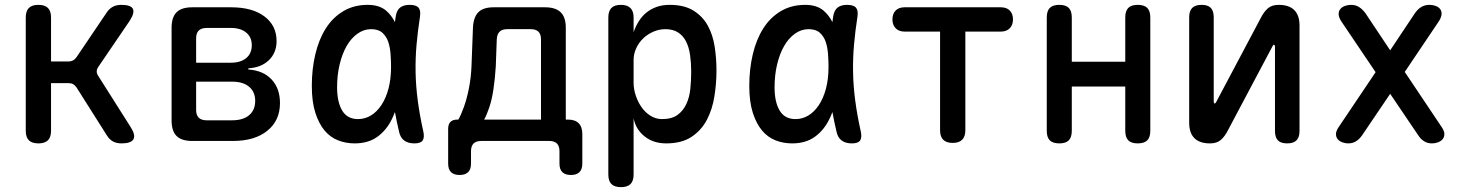

<svg xmlns="http://www.w3.org/2000/svg" viewBox="-20 -580 6040 790"><path d="M138 10Q112 10 99 -2.5Q86 -15 86 -42V-508Q86 -535 99 -547.5Q112 -560 138 -560Q164 -560 177 -547.5Q190 -535 190 -508V-327H262Q272 -327 280.5 -331.5Q289 -336 295 -345L418 -527Q429 -544 444 -552Q459 -560 479 -560Q518 -560 526.5 -544Q535 -528 514 -495L384 -304Q378 -295 378 -286Q378 -277 384 -268L517 -58Q539 -24 529 -7Q519 10 480 10Q460 10 445 2Q430 -6 419 -24L295 -220Q289 -229 281 -233.5Q273 -238 262 -238H190V-42Q190 -15 177 -2.5Q164 10 138 10Z M771 0Q727 0 706.5 -20.5Q686 -41 686 -84V-466Q686 -509 706.5 -529.5Q727 -550 771 -550H931Q1018 -550 1068 -512.5Q1118 -475 1118 -411Q1118 -363 1086.5 -332.5Q1055 -302 1002 -299V-294Q1063 -290 1097.5 -253Q1132 -216 1132 -156Q1132 -84 1080 -42Q1028 0 938 0ZM787 -244V-127Q787 -106 798 -95.5Q809 -85 830 -85H935Q980 -85 1005 -106Q1030 -127 1030 -165Q1030 -202 1005 -223Q980 -244 935 -244ZM830 -465Q809 -465 798 -454.5Q787 -444 787 -423V-322H930Q970 -322 993 -341Q1016 -360 1016 -394Q1016 -427 993 -446Q970 -465 930 -465Z M1439 10Q1403 10 1371 -2.5Q1339 -15 1315.5 -43Q1292 -71 1277.5 -116Q1263 -161 1263 -227Q1263 -296 1277.5 -357Q1292 -418 1320.5 -463Q1349 -508 1392.5 -534Q1436 -560 1493 -560Q1541 -560 1569 -536Q1591 -517 1605 -489Q1606 -500 1608 -511Q1612 -538 1626.5 -549Q1641 -560 1665 -560Q1692 -560 1702 -548.5Q1712 -537 1708 -511Q1699 -453 1694 -397Q1689 -341 1690 -283.5Q1691 -226 1699 -165.5Q1707 -105 1722 -38Q1727 -14 1719 -2Q1711 10 1685 10Q1659 10 1643 -2Q1627 -14 1622 -38Q1612 -80 1605 -119Q1599 -103 1592 -89Q1570 -44 1532.5 -17Q1495 10 1439 10ZM1453 -90Q1482 -90 1506.5 -105Q1531 -120 1549.5 -148Q1568 -176 1578.5 -215.5Q1589 -255 1589 -305Q1589 -330 1587 -357.5Q1585 -385 1577.5 -407.5Q1570 -430 1553.5 -445Q1537 -460 1507 -460Q1477 -460 1451 -441.5Q1425 -423 1406.5 -391Q1388 -359 1377.5 -315Q1367 -271 1367 -221Q1367 -160 1388 -125Q1409 -90 1453 -90Z M1871 140Q1848 140 1836 128.5Q1824 117 1824 93V-50Q1824 -69 1833.5 -78.5Q1843 -88 1862 -88H1866Q1877 -107 1889 -140.5Q1901 -174 1909.5 -217Q1918 -260 1920 -307L1926 -466Q1928 -509 1948 -529.5Q1968 -550 2011 -550H2223Q2266 -550 2287 -529.5Q2308 -509 2308 -466V-88H2316Q2346 -88 2361 -73Q2376 -58 2376 -28V93Q2376 117 2364 128.5Q2352 140 2329 140Q2306 140 2294 128.5Q2282 117 2282 93V42Q2282 21 2271.5 10.5Q2261 0 2240 0H1960Q1939 0 1928.5 10.5Q1918 21 1918 42V93Q1918 117 1906 128.5Q1894 140 1871 140ZM2206 -418Q2206 -439 2195.5 -449.5Q2185 -460 2164 -460H2067Q2046 -460 2035.5 -449.5Q2025 -439 2024 -418L2020 -308Q2017 -258 2010.5 -214Q2004 -170 1993 -137.5Q1982 -105 1972 -88H2206Z M2535 -560Q2561 -560 2574 -547Q2587 -534 2587 -508V-448Q2596 -473 2609 -493.5Q2622 -514 2640 -528.5Q2658 -543 2681.5 -551.5Q2705 -560 2736 -560Q2795 -560 2833 -536.5Q2871 -513 2892 -475Q2913 -437 2920.5 -388.5Q2928 -340 2928 -290Q2928 -237 2919.5 -183.5Q2911 -130 2888.5 -87Q2866 -44 2825.5 -17Q2785 10 2721 10Q2668 10 2632 -19Q2596 -48 2587 -93V138Q2587 165 2574 177.5Q2561 190 2535 190Q2509 190 2496 177.5Q2483 165 2483 138V-508Q2483 -534 2495.5 -547Q2508 -560 2535 -560ZM2718 -460Q2692 -460 2668 -449.5Q2644 -439 2626 -421.5Q2608 -404 2597.5 -381Q2587 -358 2587 -333V-239Q2587 -214 2595.5 -188Q2604 -162 2619 -140Q2634 -118 2656 -104Q2678 -90 2704 -90Q2744 -90 2767.5 -107Q2791 -124 2804 -152Q2817 -180 2820.5 -215Q2824 -250 2824 -286Q2824 -321 2819.5 -353Q2815 -385 2803 -409Q2791 -433 2770 -446.5Q2749 -460 2718 -460Z M3239 10Q3203 10 3171 -2.5Q3139 -15 3115.5 -43Q3092 -71 3077.5 -116Q3063 -161 3063 -227Q3063 -296 3077.5 -357Q3092 -418 3120.5 -463Q3149 -508 3192.5 -534Q3236 -560 3293 -560Q3341 -560 3369 -536Q3391 -517 3405 -489Q3406 -500 3408 -511Q3412 -538 3426.5 -549Q3441 -560 3465 -560Q3492 -560 3502 -548.5Q3512 -537 3508 -511Q3499 -453 3494 -397Q3489 -341 3490 -283.5Q3491 -226 3499 -165.5Q3507 -105 3522 -38Q3527 -14 3519 -2Q3511 10 3485 10Q3459 10 3443 -2Q3427 -14 3422 -38Q3412 -80 3405 -119Q3399 -103 3392 -89Q3370 -44 3332.5 -17Q3295 10 3239 10ZM3253 -90Q3282 -90 3306.5 -105Q3331 -120 3349.5 -148Q3368 -176 3378.5 -215.5Q3389 -255 3389 -305Q3389 -330 3387 -357.5Q3385 -385 3377.5 -407.5Q3370 -430 3353.5 -445Q3337 -460 3307 -460Q3277 -460 3251 -441.5Q3225 -423 3206.5 -391Q3188 -359 3177.5 -315Q3167 -271 3167 -221Q3167 -160 3188 -125Q3209 -90 3253 -90Z M3848 -450H3702Q3679 -450 3665.5 -463.5Q3652 -477 3652 -500Q3652 -523 3665 -536.5Q3678 -550 3702 -550H4098Q4122 -550 4135 -536.5Q4148 -523 4148 -500Q4148 -477 4134.5 -463.5Q4121 -450 4098 -450H3952V-44Q3952 -18 3939 -5Q3926 8 3900 8Q3874 8 3861 -5Q3848 -18 3848 -44Z M4339 10Q4312 10 4299.5 -2.5Q4287 -15 4287 -42V-508Q4287 -535 4299.5 -547.5Q4312 -560 4339 -560Q4365 -560 4377.5 -547.5Q4390 -535 4390 -508V-326H4610V-508Q4610 -535 4622.5 -547.5Q4635 -560 4661 -560Q4688 -560 4700.5 -547.5Q4713 -535 4713 -508V-42Q4713 -15 4700.5 -2.5Q4688 10 4661 10Q4635 10 4622.5 -2.5Q4610 -15 4610 -42V-224H4390V-42Q4390 -15 4377.5 -2.5Q4365 10 4339 10Z M4873 -75V-509Q4873 -535 4885.5 -547.5Q4898 -560 4924 -560Q4950 -560 4962 -547.5Q4974 -535 4974 -509V-160Q4976 -154 4978 -154Q4980 -154 4981 -156L4984 -160L5167 -505Q5180 -531 5196.5 -545.5Q5213 -560 5241 -560Q5284 -560 5305.5 -538.5Q5327 -517 5327 -475V-41Q5327 -15 5314.5 -2.5Q5302 10 5276 10Q5250 10 5238 -2.5Q5226 -15 5226 -41V-390Q5224 -396 5222 -396Q5220 -396 5219 -395L5216 -390L5033 -45Q5020 -19 5003.5 -4.5Q4987 10 4959 10Q4916 10 4894.5 -11.5Q4873 -33 4873 -75Z M5900 -492 5760 -284 5912 -57Q5923 -41 5923 -28.5Q5923 -16 5916 -7.5Q5909 1 5897 5.5Q5885 10 5872 10Q5854 10 5840 1.5Q5826 -7 5815 -24L5700 -194L5585 -24Q5574 -8 5560 1Q5546 10 5527 10Q5515 10 5503 5.5Q5491 1 5484 -7.5Q5477 -16 5477 -28.5Q5477 -41 5488 -57L5640 -283L5499 -492Q5488 -509 5488 -522Q5488 -535 5495.5 -543.5Q5503 -552 5515 -556Q5527 -560 5539 -560Q5558 -560 5572 -551Q5586 -542 5598 -526L5700 -373L5802 -526Q5814 -543 5828.5 -551.5Q5843 -560 5862 -560Q5874 -560 5886 -556Q5898 -552 5905 -543.5Q5912 -535 5911.5 -522Q5911 -509 5900 -492Z"/></svg>

Font: Maple Mono Medium
Style: Regular
Weight: 500
Monospace: yes
Designer: subframe7536
Version: Version 7.000